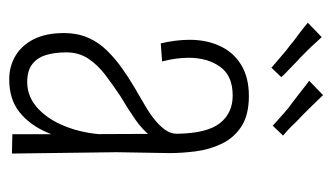

<svg xmlns="http://www.w3.org/2000/svg" viewBox="-176 -556 738 427"><g transform="rotate(90 193.5 -342.0)"><path d="M278 0V-137L277 -366Q276 -433 253.5 -461.5Q231 -490 192 -490Q148 -490 128 -462Q108 -434 108 -392Q108 -378 110 -363.5Q112 -349 116 -333L76 -330Q72 -347 70 -363Q68 -379 68 -394Q68 -432 82 -462Q96 -492 124 -509Q152 -526 193 -526Q235 -526 260.5 -509.5Q286 -493 299 -466Q312 -439 316 -408Q320 -377 320 -350L318 -232L321 1ZM156 7Q127 7 103.5 -7Q80 -21 66.5 -48Q53 -75 53 -115Q53 -144 63 -167.5Q73 -191 91 -209.5Q109 -228 130 -243Q151 -258 173 -271Q193 -283 211.5 -293.5Q230 -304 244.5 -315.5Q259 -327 268 -339.5Q277 -352 277 -366L299 -356Q299 -329 283.5 -309Q268 -289 244 -272.5Q220 -256 193 -240Q169 -224 146.5 -207Q124 -190 110 -169Q96 -148 96 -120Q96 -94 102 -74.5Q108 -55 122.5 -44Q137 -33 162 -33Q196 -33 222.5 -58.5Q249 -84 264 -127Q279 -170 279 -220L306 -267Q305 -214 298 -165Q291 -116 274 -77Q257 -38 228.5 -15.5Q200 7 156 7ZM259 -579Q255 -583 247 -590Q239 -597 229.5 -605.5Q220 -614 210 -621Q201 -628 191 -635.5Q181 -643 172.5 -650Q164 -657 159 -660L191 -691Q196 -686 203.5 -678Q211 -670 220 -661Q229 -652 238 -643Q247 -635 254.5 -627Q262 -619 269 -612.5Q276 -606 281 -602ZM130 -576Q126 -580 118 -586.5Q110 -593 100.5 -601.5Q91 -610 81 -617Q72 -625 61.5 -632.5Q51 -640 43 -646.5Q35 -653 30 -657L62 -688Q67 -683 74.5 -674.5Q82 -666 91 -657Q100 -648 108 -640Q117 -632 125 -624Q133 -616 140 -609.5Q147 -603 151 -598Z"/></g></svg>

Font: Truculenta ExtraLight
Style: Regular
Weight: 250
Version: Version 1.002